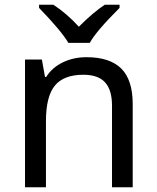

<svg xmlns="http://www.w3.org/2000/svg" viewBox="-20 -786 658 806"><path d="M450.2 0V-342.8Q450.2 -408.2 421.1 -440.2Q392.1 -472.2 330.1 -472.2Q247.6 -472.2 210.2 -426.5Q172.9 -380.9 172.9 -277.8V0H85V-536.1H155.8L168.9 -462.9H173.8Q198.7 -502.4 243.7 -524.2Q288.6 -545.9 342.8 -545.9Q441.4 -545.9 489.3 -498Q537.1 -450.2 537.1 -349.1V0ZM144 -766.1H204.1Q259.8 -730 311 -673.8Q372.6 -735.4 419.9 -766.1H481.9V-752.9Q381.8 -652.8 356.9 -606H267.1Q237.8 -655.8 144 -752.9Z"/></svg>

Font: NotoSans
Style: Regular
Weight: 400
Designer: Monotype Design team
Foundry: Monotype Imaging Inc.
Version: Version 1.04